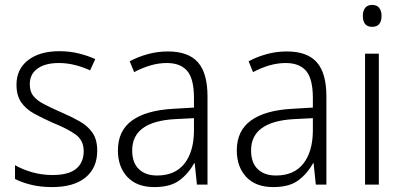

<svg xmlns="http://www.w3.org/2000/svg" viewBox="-20 -750 1640 780"><path d="M375 -138Q375 -68 327.5 -29Q280 10 192 10Q144 10 106 0.5Q68 -9 41 -23V-79Q72 -61 111.5 -50Q151 -39 193 -39Q259 -39 289.5 -64.5Q320 -90 320 -136Q320 -179 288.5 -202.5Q257 -226 195 -251Q152 -270 118.5 -288.5Q85 -307 66 -334.5Q47 -362 47 -406Q47 -469 94 -505.5Q141 -542 221 -542Q263 -542 299.5 -533Q336 -524 367 -510L346 -464Q319 -477 286 -485.5Q253 -494 219 -494Q164 -494 132.5 -471.5Q101 -449 101 -408Q101 -378 115.5 -360Q130 -342 157.5 -327.5Q185 -313 226 -295Q268 -277 302 -258Q336 -239 355.5 -211Q375 -183 375 -138Z M662 -541Q745 -541 784 -497Q823 -453 823 -358V0H780L771 -87H769Q745 -44 708.5 -17Q672 10 607 10Q536 10 497.5 -31Q459 -72 459 -139Q459 -219 516.5 -260.5Q574 -302 684 -308L768 -313V-352Q768 -430 740.5 -462Q713 -494 658 -494Q625 -494 592 -484.5Q559 -475 525 -457L507 -501Q540 -519 580 -530Q620 -541 662 -541ZM690 -266Q517 -256 517 -139Q517 -89 544 -63Q571 -37 618 -37Q691 -37 729 -85Q767 -133 768 -217V-270Z M1145 -541Q1228 -541 1267 -497Q1306 -453 1306 -358V0H1263L1254 -87H1252Q1228 -44 1191.5 -17Q1155 10 1090 10Q1019 10 980.5 -31Q942 -72 942 -139Q942 -219 999.5 -260.5Q1057 -302 1167 -308L1251 -313V-352Q1251 -430 1223.5 -462Q1196 -494 1141 -494Q1108 -494 1075 -484.5Q1042 -475 1008 -457L990 -501Q1023 -519 1063 -530Q1103 -541 1145 -541ZM1173 -266Q1000 -256 1000 -139Q1000 -89 1027 -63Q1054 -37 1101 -37Q1174 -37 1212 -85Q1250 -133 1251 -217V-270Z M1492 -730Q1511 -730 1520.5 -718Q1530 -706 1530 -686Q1530 -641 1492 -641Q1454 -641 1454 -686Q1454 -706 1463.5 -718Q1473 -730 1492 -730ZM1519 -532V0H1463V-532Z"/></svg>

Font: Noto Sans Myanmar SemiCondensed Light
Style: Regular
Weight: 300
Width: 4
Designer: Monotype Design Team
Foundry: Monotype Imaging Inc.
Version: Version 2.107; ttfautohint (v1.8.4.7-5d5b)